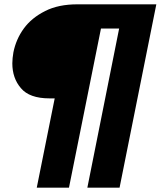

<svg xmlns="http://www.w3.org/2000/svg" viewBox="-20 -762 743 888"><path d="M533 106 703 -742H338C280 -742 230 -732 189 -711C147 -690 114 -663 90 -630C66 -597 50 -560 42 -520C39 -502 37 -485 37 -469C37 -424 50 -385 77 -354C103 -323 147 -307 209 -307H233L150 106H299L447 -630H531L384 106Z"/></svg>

Font: Argentum Sans ExtraBold
Style: Italic
Weight: 800
Italic angle: -11.3°
Designer: Julieta Ulanovsky
Foundry: Julieta Ulanovsky
Version: Version 5.001;February 15, 2019;FontCreator 11.5.0.2425 64-b